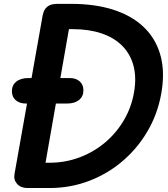

<svg xmlns="http://www.w3.org/2000/svg" viewBox="-20 -948 848 968"><path d="M118.5 0Q85 0 66.5 -20.5Q48 -41 53 -70L195 -870Q200.5 -899.5 218 -914Q235.5 -928.5 268.5 -928.5H339.5Q459 -928.5 550.5 -899.2Q642 -870 701.5 -814.5Q761 -759 785.8 -680Q810.5 -601 797 -502Q782.5 -394 732.8 -302.5Q683 -211 606.2 -143Q529.5 -75 433.2 -37.5Q337 0 229 0ZM111 -426Q78.5 -426 59.2 -442.8Q40 -459.5 40 -488.5Q40 -518.5 62.2 -536.5Q84.5 -554.5 123 -554.5H331Q363 -554.5 381.8 -537.8Q400.5 -521 400.5 -492.5Q400.5 -462 378.5 -444Q356.5 -426 318 -426ZM209.5 -127.5H229Q310.5 -127.5 383.8 -155.5Q457 -183.5 515 -234Q573 -284.5 610.5 -352.5Q648 -420.5 658.5 -500.5Q667.5 -570 650.5 -625.5Q633.5 -681 593 -720.2Q552.5 -759.5 490.2 -780.2Q428 -801 347 -801H327.5Z"/></svg>

Font: Edu AU VIC WA NT Pre
Style: Bold
Weight: 700
Designer: Tina and Corey Anderson, Eben Sorkin, Mirko Velimirovic
Foundry: Google for Education
Version: Version 1.001